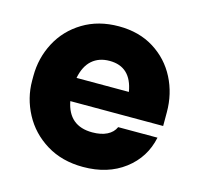

<svg xmlns="http://www.w3.org/2000/svg" viewBox="-90 -668 809 783"><g transform="rotate(15 314.0 -276.0)"><path d="M34 -266V-286Q34 -362 68.5 -427.5Q103 -493 168 -532.5Q233 -572 319 -572Q405 -572 468 -532.5Q531 -493 564.5 -427.5Q598 -362 598 -284V-226H206Q225 -126 325 -126Q362 -126 387 -138.5Q412 -151 422 -174H588Q570 -87 499.5 -33.5Q429 20 325 20Q236 20 170 -20.5Q104 -61 69 -127Q34 -193 34 -266ZM427 -324Q410 -426 319 -426Q274 -426 245 -400.5Q216 -375 206 -324Z"/></g></svg>

Font: Sora-SIA ExtraBold
Style: Regular
Weight: 800
Designer: Jonathan Barnbrook, Julián Moncada
Foundry: Barnbrook Fonts
Version: Version 2.000